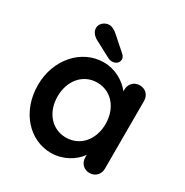

<svg xmlns="http://www.w3.org/2000/svg" viewBox="-170 -868 977 1015"><g transform="rotate(30 318.5 -360.5)"><path d="M448 -61C448 -26 473 0 508 0C543 0 568 -26 568 -61V-474C568 -510 543 -535 508 -535C473 -535 448 -509 448 -474V-464C413 -509 353 -545 283 -545C150 -545 40 -426 40 -267C40 -107 146 10 278 10C350 10 415 -28 448 -76ZM160 -267C160 -362 219 -435 306 -435C394 -435 453 -362 453 -267C453 -172 394 -100 306 -100C219 -100 160 -172 160 -267ZM357 -606C357 -615 353 -624 343 -633L257 -709C243 -721 226 -731 208 -731C185 -731 155 -712 155 -682C155 -662 168 -642 192 -629L292 -576C300 -572 308 -570 315 -570C340 -570 357 -584 357 -606Z"/></g></svg>

Font: Hotpoint
Style: Bold
Weight: 700
Designer: Andrew Paglinawan, Luciano Perondi, Riccardo Olocco
Foundry: CAST Cooperativa Anonima Servizi Tipografici
Version: Version 1.000;PS 2.1;hotconv 16.6.51;makeotf.lib2.5.65220